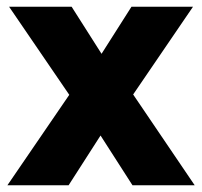

<svg xmlns="http://www.w3.org/2000/svg" viewBox="-20 -551 602 571"><path d="M2 0H184L279 -148L374 0H559L376 -270L554 -531H371L282 -391L193 -531H7L186 -269Z"/></svg>

Font: Geom ExtraBold
Style: Bold
Weight: 800
Version: Version 1.102